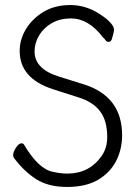

<svg xmlns="http://www.w3.org/2000/svg" viewBox="-20 -728 540 761"><path d="M464 -192Q464 -136 440 -89.5Q416 -43 368 -15Q320 13 246 13Q172 13 124 -17.5Q76 -48 36 -101Q32 -107 32 -112Q32 -126 43.5 -143Q55 -160 65 -160Q72 -160 75 -155Q133 -57 190 -47Q219 -40 247 -40Q334 -40 383 -110Q405 -142 405 -184Q405 -249 377 -286.5Q349 -324 291 -342L188 -375Q58 -418 58 -526Q58 -572 83 -613Q108 -654 152.5 -681Q197 -708 259 -708Q321 -708 376.5 -671.5Q432 -635 432 -609Q432 -606 429.5 -595Q427 -584 423 -572Q419 -562 410 -562Q403 -562 398 -569Q393 -576 388 -580Q331 -655 261 -655Q219 -655 186.5 -637Q154 -619 135.5 -588.5Q117 -558 117 -524Q117 -455 212 -425L308 -395Q464 -348 464 -192Z"/></svg>

Font: Moon Stars Kai T HW Light
Style: Regular
Weight: 300
Designer: GuiWonder
Version: Version 1.101